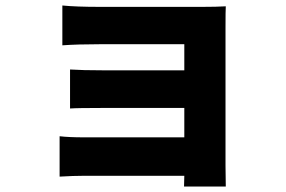

<svg xmlns="http://www.w3.org/2000/svg" viewBox="-20 -594 1040 699"><path d="M801 9 802 85H650L651 46H285Q248 46 197 49V-98Q231 -94 286 -94H651V-201H356Q261 -201 235 -199V-341Q280 -338 356 -338H651V-433H343Q263 -433 207 -429V-574Q257 -569 343 -569H717Q768 -569 802 -571Q801 -556 801 -494Z"/></svg>

Font: Source Han Sans CN Heavy
Style: Bold
Weight: 900
Designer: Ryoko NISHIZUKA (kana & ideographs); Paul D. Hunt (Latin, Greek & Cyrillic); Wenlong ZHANG (bopomofo); Sandoll Communica
Foundry: Adobe Systems Incorporated
Version: Version 1.000;PS 1;hotconv 1.0.78;makeotf.lib2.5.61930